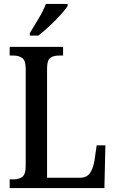

<svg xmlns="http://www.w3.org/2000/svg" viewBox="-20 -951 585 971"><path d="M29 0V-44H51Q75 -44 92.5 -56.5Q110 -69 110 -112V-602Q110 -645 92.5 -657.5Q75 -670 49 -670H29V-714H299V-670H278Q250 -670 234 -658Q218 -646 218 -605V-52H383Q419 -52 435.5 -76.5Q452 -101 458 -141L469 -216H513L508 0ZM131 -784Q152 -818 175.5 -857.5Q199 -897 212 -931H322V-921Q312 -904 286.5 -876Q261 -848 230.5 -819.5Q200 -791 174 -771H131Z"/></svg>

Font: Noto Serif Tamil Condensed Medium
Style: Italic
Weight: 500
Width: 3
Italic angle: -12°
Designer: Indian Type Foundry, Tom Grace, and the Monotype Design Team
Foundry: Monotype Imaging Inc.
Version: Version 2.003; ttfautohint (v1.8.4.7-5d5b)